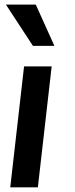

<svg xmlns="http://www.w3.org/2000/svg" viewBox="-20 -802 322 822"><path d="M121.1 -605.5 5.4 -782.2H133.3L212.9 -605.5ZM83 -517.6H201.2L142.1 0H23.9Z"/></svg>

Font: Proza Libre
Style: Medium Italic
Weight: 500
Designer: Jasper de Waard
Foundry: Jasper de Waard
Version: Version 1.000; ttfautohint (v1.4.1.8-43bc)